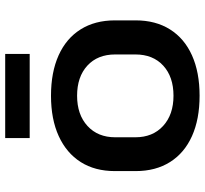

<svg xmlns="http://www.w3.org/2000/svg" viewBox="-44 -716 770 721"><g transform="rotate(-90 340.5 -356.0)"><path d="M341 9Q253 9 189.5 -19.5Q126 -48 92 -102Q58 -156 58 -231V-309Q58 -384 92 -437.5Q126 -491 189.5 -520Q253 -549 341 -549Q429 -549 492.5 -520.5Q556 -492 590 -438Q624 -384 624 -309V-231Q624 -156 590 -102Q556 -48 492.5 -19.5Q429 9 341 9ZM341 -89Q412 -89 454 -127.5Q496 -166 496 -232V-308Q496 -374 454 -412.5Q412 -451 341 -451Q270 -451 227.5 -412Q185 -373 185 -308V-232Q185 -167 227.5 -128Q270 -89 341 -89ZM498 -721V-629H182V-721Z"/></g></svg>

Font: Pathway Extreme 12pt SemiBold
Style: Regular
Weight: 600
Version: Version 1.001;gftools[0.9.26]